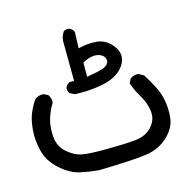

<svg xmlns="http://www.w3.org/2000/svg" viewBox="-80 -289 660 657"><g transform="rotate(-15 250.0 39.5)"><path d="M194.3 287.1Q158.2 284.2 125 276.4Q91.8 268.6 58.6 238.3Q25.4 208 16.1 168.9Q6.8 129.9 9.8 95.7Q12.7 61.5 22 39.1Q31.2 16.6 44.9 -3.9Q57.6 -14.6 76.2 -13.7L91.8 -5.9Q100.6 5.9 99.6 22.5Q84 47.9 76.2 75.2Q68.4 102.5 71.3 136.7Q74.2 170.9 98.6 192.4Q123 213.9 147.9 219.2Q172.9 224.6 239.3 224.1Q305.7 223.6 341.3 219.7Q377 215.8 398.4 192.4Q419.9 168.9 416.5 138.7Q413.1 108.4 397 82Q380.9 55.7 371.1 27.3L378.9 11.7Q391.6 2 408.2 3.9L425.8 13.7Q462.9 71.3 470.7 106.9Q478.5 142.6 474.6 177.2Q470.7 211.9 440.4 240.7Q410.2 269.5 365.7 276.9Q321.3 284.2 194.3 287.1ZM180.7 14.6 163.1 5.9Q157.2 -2 158.2 -14.6Q163.1 -25.4 173.8 -30.3H189.5L188.5 -161.1Q186.5 -184.6 199.2 -203.1Q207 -209 219.7 -207Q230.5 -203.1 235.4 -191.4L233.4 -133.8Q266.6 -142.6 298.3 -139.6Q330.1 -136.7 351.6 -110.8Q373 -85 367.2 -60.1Q361.3 -35.2 337.4 -16.6Q313.5 2 270.5 9.3Q227.5 16.6 180.7 14.6ZM293 -43.9Q316.4 -53.7 316.4 -67.9Q316.4 -82 303.2 -89.8Q290 -97.7 272 -95.2Q253.9 -92.8 236.3 -82V-32.2Q277.3 -39.1 293 -43.9Z"/></g></svg>

Font: JasonHandwriting4
Style: Regular
Weight: 400
Version: Version 1.01.21